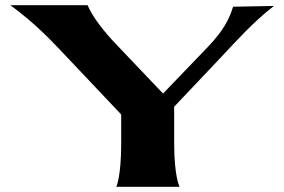

<svg xmlns="http://www.w3.org/2000/svg" viewBox="-20 -723 1100 743"><path d="M319 -703H20C118 -631 176 -568 221 -521L449 -280V-169C449 -38 430 0 430 0H675C675 0 654 -38 654 -169V-310L831 -497C896 -566 959 -637 1040 -700L882 -697C867 -649 846 -606 784 -541L611 -361L430 -551C384 -599 338 -657 319 -703Z"/></svg>

Font: Coconat
Style: Bold
Weight: 900
Width: 8
Designer: Sara Lavazza
Foundry: Collletttivo
Version: Version 1.000;Glyphs 3.2 (3217)